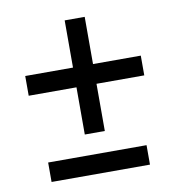

<svg xmlns="http://www.w3.org/2000/svg" viewBox="-66 -600 609 661"><g transform="rotate(-10 238.0 -270.0)"><path d="M406 -68V0H62V-68ZM440 -375V-306H273V-141H203V-306H36V-375H203V-540H273V-375Z"/></g></svg>

Font: Mukta Vaani Medium
Style: Regular
Weight: 500
Designer: Noopur Datye, Girish Dalvi, Yashodeep Gholap, Pallavi Karambelkar
Foundry: Ek Type
Version: Version 2.538;PS 1.000;hotconv 16.6.51;makeotf.lib2.5.65220;